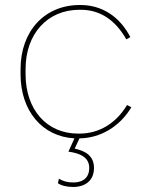

<svg xmlns="http://www.w3.org/2000/svg" viewBox="-20 -546 602 766"><path d="M273 200C307 200 355 184 355 124C355 76 321 56 278 47L297 6C381 5 458 -41 504 -118L487 -127C442 -53 375 -13 297 -13H291C167 -13 82 -108 82 -250V-270C82 -411 169 -507 297 -507H302C378 -507 439 -468 484 -389L500 -398C457 -481 386 -526 301 -526H298C158 -526 62 -422 62 -270V-250C62 -103 149 -1 277 6L253 59C297 65 336 80 336 124C336 162 312 182 273 182C249 182 232 177 215 167L211 185C224 194 245 200 273 200Z"/></svg>

Font: Fixel Text Thin
Style: Regular
Weight: 100
Width: 4
Designer: AlfaBravo + MacPaw
Foundry: Kyrylo Tkachov, Marchela Mozhyna, Serhii Makarenko, Maria Weinstein, Zakhar Kryvoshyya
Version: Version 1.211